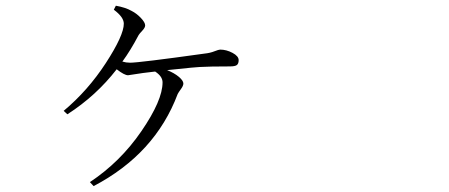

<svg xmlns="http://www.w3.org/2000/svg" viewBox="-20 -586 1540 658"><path d="M370.1 -552.7 377 -566.4Q410.2 -560.5 430.7 -548.8Q448.2 -540 462.9 -524.4Q477.5 -508.8 477.5 -499Q477.5 -491.2 467.8 -481Q458 -470.7 455.1 -465.8Q426.8 -412.1 399.4 -375Q412.1 -371.1 425.8 -371.1Q457 -371.1 680.7 -402.3Q700.2 -404.3 714.8 -410.2Q729.5 -416 734.4 -416Q755.9 -416 776.9 -404.8Q797.9 -393.6 797.9 -379.9Q797.9 -368.2 792 -363.3Q786.1 -358.4 767.6 -358.4Q698.2 -358.4 664.1 -356.4Q652.3 -355.5 634.3 -354Q616.2 -352.5 591.8 -349.6Q567.4 -346.7 552.7 -345.7Q577.1 -335.9 592.8 -322.8Q608.4 -309.6 608.4 -299.8Q608.4 -292 600.1 -280.8Q591.8 -269.5 588.9 -263.7Q511.7 -58.6 300.8 51.8L288.1 38.1Q392.6 -31.2 464.8 -136.7Q537.1 -242.2 537.1 -303.7Q537.1 -324.2 511.7 -340.8L470.7 -335.9Q420.9 -328.1 418.9 -328.1Q406.2 -328.1 379.9 -348.6Q309.6 -257.8 210.9 -194.3L198.2 -206.1Q281.2 -275.4 342.8 -370.1Q404.3 -464.8 404.3 -504.9Q404.3 -527.3 370.1 -552.7Z"/></svg>

Font: Bpmf Zihi Serif Light
Style: Light
Weight: 300
Foundry: But Ko
Version: Version 1.320